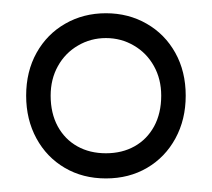

<svg xmlns="http://www.w3.org/2000/svg" viewBox="-20 -761 320 290"><path d="M56.5 -616.5Q56.5 -590 67.2 -570.2Q78 -550.5 96.8 -540Q115.5 -529.5 140 -529.5Q164.5 -529.5 183.2 -540Q202 -550.5 212.8 -570.2Q223.5 -590 223.5 -616.5Q223.5 -641.5 212.5 -661.2Q201.5 -681 182.2 -692.2Q163 -703.5 140 -703.5Q117 -703.5 97.8 -692.2Q78.5 -681 67.5 -661.2Q56.5 -641.5 56.5 -616.5ZM19.5 -616.5Q19.5 -653 35.2 -681.2Q51 -709.5 78.5 -725.2Q106 -741 140 -741Q174 -741 201.5 -725.2Q229 -709.5 244.8 -681.2Q260.5 -653 260.5 -616.5Q260.5 -580.5 245 -552Q229.5 -523.5 202.2 -507.5Q175 -491.5 140 -491.5Q105 -491.5 77.8 -507.5Q50.5 -523.5 35 -552Q19.5 -580.5 19.5 -616.5Z"/></svg>

Font: Kreadon
Style: Regular
Weight: 400
Designer: kohakuno
Foundry: StudioGnu
Version: Version 1.000;Glyphs 3.1.2 (3151)